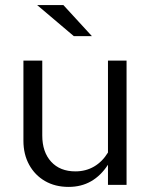

<svg xmlns="http://www.w3.org/2000/svg" viewBox="-20 -726 592 754"><path d="M249.3 8Q196.6 8 156.8 -15Q117 -38 94.5 -79Q72 -120 72 -173V-488H146V-194Q146 -129.1 180.8 -91Q215.6 -53 276 -53Q317 -53 349.5 -72Q382 -91 404 -127V-488H477V0H404V-79Q376 -36 337.5 -14Q299 8 249.3 8ZM270 -584 126 -706H229L341 -584Z"/></svg>

Font: Red Hat Text VF
Style: Regular
Weight: 300
Designer: Pentagram, MCKL
Foundry: Pentagram, MCKL
Version: Version 1.023